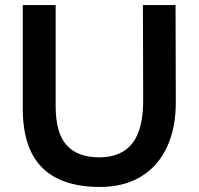

<svg xmlns="http://www.w3.org/2000/svg" viewBox="-20 -730 785 759"><path d="M545 -710H674L675 -332Q676 -226 640.5 -149.5Q605 -73 537.5 -32Q470 9 375 9Q223 9 146.5 -67.5Q70 -144 70 -301V-710H200V-311Q200 -204 243.5 -156Q287 -108 373 -108Q460 -108 503.5 -164Q547 -220 546 -338Z"/></svg>

Font: Livvic SemiBold
Style: Regular
Weight: 600
Designer: Jacques Le Bailly, Baron von Fonthausen
Version: Version 1.001; ttfautohint (v1.8.2)